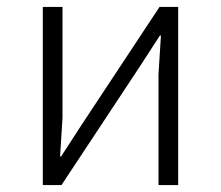

<svg xmlns="http://www.w3.org/2000/svg" viewBox="-20 -536 640 556"><path d="M104 -516H161V-195L154 -83H157L216 -174L442 -516H496V0H439V-321L446 -433H443L384 -342L158 0H104Z"/></svg>

Font: IBM Plex Mono Light
Style: Regular
Weight: 300
Monospace: yes
Designer: Mike Abbink, Paul van der Laan, Pieter van Rosmalen
Foundry: Bold Monday
Version: Version 2.3